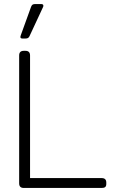

<svg xmlns="http://www.w3.org/2000/svg" viewBox="-20 -932 582 952"><path d="M81 -749 83 -757 134 -898Q137 -906 141.5 -909Q146 -912 156 -912H183Q195 -912 195 -904Q195 -899 193 -896L126 -752Q123 -746 118.5 -743.5Q114 -741 106 -741H91Q81 -741 81 -749ZM75 -23V-657Q75 -680 98 -680H106Q129 -680 129 -657V-49H484Q507 -49 507 -27V-20Q507 -9 501.5 -4.5Q496 0 484 0H98Q75 0 75 -23Z"/></svg>

Font: Mitr ExtraLight
Style: Regular
Weight: 275
Designer: Thanarat Vachiruckul
Foundry: Cadson Demak Co.,Ltd.
Version: Version 1.001